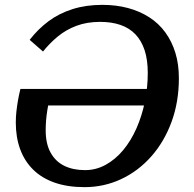

<svg xmlns="http://www.w3.org/2000/svg" viewBox="-20 -753 797 790"><path d="M328 17Q258 17 205 -1.5Q152 -20 116.5 -55Q81 -90 63 -139Q45 -188 45 -249Q45 -272 47.5 -294.5Q50 -317 54 -340Q58 -363 64 -387H639L625 -319H157L183 -343Q178 -320 174.5 -298Q171 -276 169.5 -256Q168 -236 168 -217Q168 -161 188.5 -124.5Q209 -88 245 -70.5Q281 -53 330 -53Q375 -53 415 -75Q455 -97 487 -135.5Q519 -174 541.5 -225Q564 -276 576 -334.5Q588 -393 588 -453Q588 -507 575 -546.5Q562 -586 537 -612Q512 -638 475.5 -650.5Q439 -663 392 -663Q338 -663 295 -647Q252 -631 218 -603Q184 -575 157 -541L102 -589Q136 -633 179.5 -665.5Q223 -698 278.5 -715.5Q334 -733 401 -733Q458 -733 506.5 -720Q555 -707 594 -682Q633 -657 660 -620Q687 -583 701.5 -536Q716 -489 716 -431Q716 -334 686 -252Q656 -170 602.5 -109.5Q549 -49 478.5 -16Q408 17 328 17Z"/></svg>

Font: Roboto Serif 20pt Medium
Style: Italic
Weight: 500
Italic angle: -10°
Version: Version 1.008